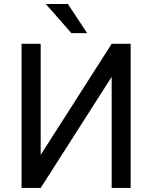

<svg xmlns="http://www.w3.org/2000/svg" viewBox="-20 -927 753 947"><path d="M86.4 0ZM530.8 -710.9H624.5V0H530.8V-547.9L180.7 0H86.4V-710.9H180.7V-163.1ZM409.7 -763.7H332L206.1 -907.2H314.9Z"/></svg>

Font: Roboto-o
Style: o-Regular
Weight: 400
Designer: Google
Version: Version 2.134; 2016; ttfautohint (v1.6)